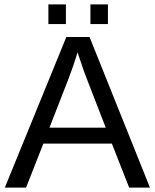

<svg xmlns="http://www.w3.org/2000/svg" viewBox="-20 -857 707 877"><path d="M570 0 491 -201H178L99 0H2L283 -688H389L665 0ZM334 -618 330 -604Q317 -561 294 -500L206 -274H463L375 -501Q368 -518 361.5 -537Q355 -556 348 -577ZM393 -747V-837H473V-747ZM201 -747V-837H281V-747Z"/></svg>

Font: Libra Sans
Style: Regular
Weight: 400
Foundry: Context Ltd
Version: Version 1.000; ttfautohint (v1.3)